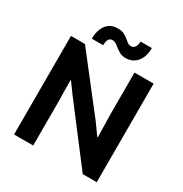

<svg xmlns="http://www.w3.org/2000/svg" viewBox="-205 -1062 1154 1214"><g transform="rotate(30 372.5 -454.5)"><path d="M70.8 -719.7H172.9L477.5 -328.6L533.7 -250H538.1L534.7 -412.6V-719.7H674.3V0H572.3L269.5 -396.5L211.9 -475.6H208L210.4 -309.6V0H70.8ZM303.2 -908.7Q332 -909.7 350.3 -900.6Q368.7 -891.6 389.2 -874Q401.9 -862.8 410.6 -857.7Q419.4 -852.5 430.2 -852.5Q449.2 -852.5 459.5 -868.2Q469.7 -883.8 469.7 -908.7H552.2Q552.7 -869.1 539.6 -838.1Q526.4 -807.1 501 -789.1Q475.6 -771 440.4 -770.5Q414.1 -771 396.5 -780Q378.9 -789.1 358.4 -805.7Q343.8 -817.4 334 -823Q324.2 -828.6 312.5 -828.1Q294.4 -828.6 285.4 -813.5Q276.4 -798.3 276.4 -770.5H193.4Q193.4 -811 206.5 -843Q219.7 -875 244.6 -892.3Q269.5 -909.7 303.2 -908.7Z"/></g></svg>

Font: Reddit Sans
Style: Bold
Weight: 700
Designer: Stephen Hutchings
Foundry: Reddit
Version: Version 1.013